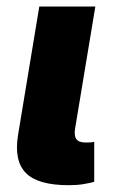

<svg xmlns="http://www.w3.org/2000/svg" viewBox="-20 -559 356 582"><path d="M188.5 2.4Q95.2 2.4 58.6 -34.4Q22 -71.3 34.7 -149.9L99.1 -539.1H269L207.5 -168.5Q204.1 -147 211.7 -137Q219.2 -127 239.7 -127Q249 -127 255.1 -127.4Q261.2 -127.9 265.6 -129.4V-7.8Q253.4 -4.4 233.6 -1Q213.9 2.4 188.5 2.4Z"/></svg>

Font: Inter 18pt ExtraBold
Style: Italic
Weight: 800
Italic angle: -9.3988°
Designer: Rasmus Andersson
Foundry: rsms
Version: Version 4.001;git-66647c0bb